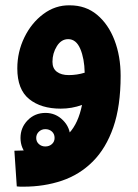

<svg xmlns="http://www.w3.org/2000/svg" viewBox="-20 -403 517 721"><path d="M68 298Q61 298 56 298Q51 298 43 297L34 163Q101 163 153 148.5Q205 134 239.5 97Q274 60 288 -9Q250 5 208 5Q134 5 89.5 -31Q45 -67 45 -146Q45 -208 71.5 -262.5Q98 -317 143 -350.5Q188 -384 242 -383Q302 -383 344.5 -347.5Q387 -312 410 -252Q433 -192 433 -118Q433 -4 405.5 75Q378 154 328.5 203.5Q279 253 212.5 275.5Q146 298 68 298ZM177 -171Q177 -146 193.5 -133.5Q210 -121 238 -121Q269 -121 298 -130Q297 -183 281.5 -219.5Q266 -256 236 -256Q210 -256 193.5 -229.5Q177 -203 177 -171ZM151 209Q111 209 84 181.5Q57 154 57 115Q57 76 84 48.5Q111 21 151 21Q189 21 216.5 48.5Q244 76 244 115Q244 154 216.5 181.5Q189 209 151 209ZM150 147Q165 147 175 138Q185 129 185 115Q185 100 175 91Q165 82 150 82Q136 82 126 91.5Q116 101 116 115Q116 129 126 138Q136 147 150 147Z"/></svg>

Font: Noto Sans Arabic SemCond
Style: Bold
Weight: 700
Width: 4
Designer: Monotype Design Team, Nadine Chahine, Nizar Qandah and Khaled Hosny
Foundry: Monotype Imaging Inc.
Version: Version 2.012; ttfautohint (v1.8.4.7-5d5b)